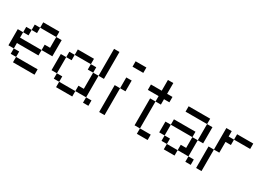

<svg xmlns="http://www.w3.org/2000/svg" viewBox="2 -1572 3304 2375"><g transform="rotate(30 1654.0 -384.5)"><path d="M153.8 0V-76.9H461.5V0ZM76.9 -76.9V-153.8H153.8V-76.9ZM0 -153.8V-384.6H76.9V-307.7H384.6V-230.8H76.9V-153.8ZM76.9 -384.6V-461.5H153.8V-384.6ZM153.8 -461.5V-538.5H230.8V-461.5ZM384.6 -307.7V-384.6H461.5V-538.5H538.5V-307.7ZM230.8 -538.5V-615.4H461.5V-538.5Z M769.2 0V-76.9H1000V0ZM1153.8 0V-76.9H1230.8V0ZM692.3 -76.9V-153.8H769.2V-76.9ZM615.4 -153.8V-384.6H692.3V-153.8ZM1000 -76.9V-153.8H1076.9V-384.6H1153.8V-76.9ZM692.3 -384.6V-461.5H769.2V-384.6ZM1000 -384.6V-461.5H1076.9V-384.6ZM769.2 -461.5V-538.5H1000V-461.5ZM1153.8 -384.6V-769.2H1230.8V-384.6Z M1384.6 0V-384.6H1461.5V0ZM1461.5 -384.6V-538.5H1538.5V-384.6ZM1461.5 -692.3V-769.2H1615.4V-692.3Z M1923.1 0V-76.9H2076.9V0ZM1846.2 -76.9V-461.5H1923.1V-76.9ZM1923.1 -461.5V-538.5H1769.2V-615.4H1923.1V-769.2H2000V-615.4H2076.9V-538.5H2000V-461.5Z M2307.7 0V-76.9H2461.5V0ZM2615.4 0V-76.9H2692.3V0ZM2230.8 -76.9V-153.8H2307.7V-76.9ZM2153.8 -153.8V-307.7H2230.8V-153.8ZM2461.5 -76.9V-153.8H2538.5V-307.7H2615.4V-76.9ZM2230.8 -307.7V-384.6H2538.5V-307.7ZM2615.4 -307.7V-538.5H2692.3V-307.7ZM2307.7 -538.5V-615.4H2615.4V-538.5Z M2769.2 0V-307.7H2846.2V0ZM2846.2 -307.7V-615.4H2923.1V-538.5H3000V-461.5H2923.1V-307.7ZM3000 -538.5V-615.4H3230.8V-538.5Z"/></g></svg>

Font: Mintsoda - Lime Green 13x16
Style: Regular
Weight: 400
Designer: Mintsoda-15
Version: Version 1.0